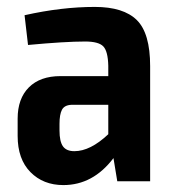

<svg xmlns="http://www.w3.org/2000/svg" viewBox="-20 -524 502 555"><path d="M254 -504Q337 -504 375.5 -466Q414 -428 414 -333V0H319L308 -67Q249 11 163 11Q105 11 68 -26.5Q31 -64 31 -131V-181Q31 -239 63.5 -271.5Q96 -304 155 -304H293V-334Q292 -376 278.5 -390Q265 -404 226 -404Q168 -404 61 -394L51 -480Q158 -504 254 -504ZM195 -87Q241 -87 293 -136V-221H186Q166 -220 159 -206.5Q152 -193 152 -166V-147Q152 -115 162 -101Q172 -87 195 -87Z"/></svg>

Font: Exo 2 Semi Bold Condensed
Style: Regular
Weight: 600
Width: 3
Designer: Natanael Gama
Version: Version 1.001;PS 001.001;hotconv 1.0.70;makeotf.lib2.5.58329